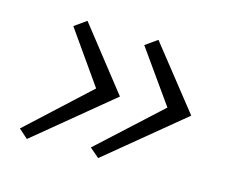

<svg xmlns="http://www.w3.org/2000/svg" viewBox="-62 -474 641 528"><g transform="rotate(15 258.5 -210.5)"><path d="M254 -32 227 -55 408 -221V-207L296 -365L330 -389L471 -211ZM51 -32 25 -55 205 -221V-207L94 -365L128 -389L268 -211Z"/></g></svg>

Font: Ysabeau Infant Light
Style: Italic
Weight: 300
Italic angle: -12°
Designer: Christian Thalmann (Catharsis Fonts)
Version: Version 2.001;gftools[0.9.30]; featfreeze: ss01,ss02,lnum